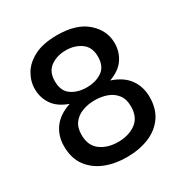

<svg xmlns="http://www.w3.org/2000/svg" viewBox="-167 -846 945 985"><g transform="rotate(-30 305.5 -353.0)"><path d="M305 8Q234 8 177 -15Q120 -38 86 -84.5Q52 -131 52 -202Q52 -262 84.5 -307.5Q117 -353 186 -376Q124 -398 96.5 -439Q69 -480 69 -531Q69 -577 94 -619Q119 -661 171 -687.5Q223 -714 305 -714Q420 -714 481 -660Q542 -606 542 -531Q542 -480 514.5 -439Q487 -398 426 -376Q495 -353 527 -307.5Q559 -262 559 -202Q559 -132 525.5 -85Q492 -38 434.5 -15Q377 8 305 8ZM305 -405Q359 -405 396 -430.5Q433 -456 433 -514Q433 -570 395.5 -597Q358 -624 305 -624Q253 -624 215.5 -597.5Q178 -571 178 -514Q178 -456 215 -430.5Q252 -405 305 -405ZM305 -82Q367 -82 409.5 -112.5Q452 -143 452 -208Q452 -251 431.5 -277.5Q411 -304 378 -316Q345 -328 305 -328Q266 -328 232.5 -315.5Q199 -303 179 -276.5Q159 -250 159 -208Q159 -143 201 -112.5Q243 -82 305 -82Z"/></g></svg>

Font: Ulagadi Sans Medium
Style: Regular
Weight: 500
Designer: Ninad Kale (Devanagari), Jonny Pinhorn (Latin)
Foundry: Indian Type Foundry
Version: Version 3.01;March 29, 2020;FontCreator 12.0.0.2522 64-bit; 